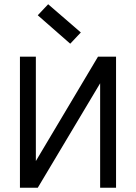

<svg xmlns="http://www.w3.org/2000/svg" viewBox="-20 -885 640 905"><path d="M74 0V-618H149V0H74L442 -618H527V0H452V-618H527L158 0ZM311 -679 158 -813 207 -865 361 -732Z"/></svg>

Font: Victor Mono
Style: Regular
Weight: 400
Monospace: yes
Designer: Rune Bjørnerås
Version: Version 1.561;gftools[0.9.30]